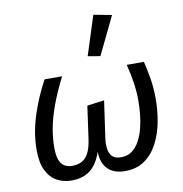

<svg xmlns="http://www.w3.org/2000/svg" viewBox="-89 -896 948 992"><g transform="rotate(-10 385.0 -400.0)"><path d="M591 -527H681Q691 -487 699.5 -437Q708 -387 708 -327Q708 -266 696.5 -206Q685 -146 659 -96.5Q633 -47 591 -17.5Q549 12 487 12Q450 12 423 -1.5Q396 -15 381 -42.5Q366 -70 365 -110Q343 -46 304.5 -17Q266 12 207 12Q165 12 130.5 -7Q96 -26 76 -67Q56 -108 56 -175Q56 -261 85 -352Q114 -443 160 -527H252Q213 -450 190 -387Q167 -324 157.5 -271.5Q148 -219 148 -170Q148 -131 156.5 -107.5Q165 -84 182 -73Q199 -62 223 -62Q249 -62 270.5 -71.5Q292 -81 307.5 -107.5Q323 -134 330 -184L354 -355L444 -367L417 -178Q412 -144 415.5 -118Q419 -92 434 -77Q449 -62 480 -62Q514 -62 537.5 -79.5Q561 -97 577 -126.5Q593 -156 602 -192Q611 -228 614.5 -265.5Q618 -303 618 -336Q618 -380 611.5 -426Q605 -472 591 -527ZM400 -606 466 -812 561 -794 465 -595Z"/></g></svg>

Font: Fira Sans Variable
Style: Italic
Weight: 397
Italic angle: -8°
Designer: Carrois Corporate & Edenspiekermann AG
Foundry: Carrois Corporate GbR & Edenspiekermann AG
Version: Version 4.202